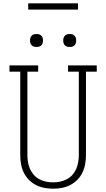

<svg xmlns="http://www.w3.org/2000/svg" viewBox="-20 -1129 640 1157"><path d="M300 8Q273 8 246.5 3Q220 -2 196 -14.5Q172 -27 153 -46.5Q134 -66 122.5 -90.5Q111 -115 106.5 -141.5Q102 -168 102 -195V-697H37V-735H210V-697H145V-195Q145 -174 148.5 -152.5Q152 -131 160.5 -111.5Q169 -92 183.5 -75.5Q198 -59 217 -49Q236 -39 257.5 -34.5Q279 -30 300 -30Q321 -30 342.5 -34.5Q364 -39 383 -49Q402 -59 416.5 -75.5Q431 -92 439.5 -111.5Q448 -131 451.5 -152.5Q455 -174 455 -195V-697H390V-735H563V-697H498V-195Q498 -168 493.5 -141.5Q489 -115 477.5 -90.5Q466 -66 447 -46.5Q428 -27 404 -14.5Q380 -2 353.5 3Q327 8 300 8ZM400 -846Q392 -846 384.5 -848Q377 -850 371 -856Q365 -862 363 -869.5Q361 -877 361 -885Q361 -893 363 -900.5Q365 -908 371 -914Q377 -920 384.5 -922Q392 -924 400 -924Q408 -924 415.5 -922Q423 -920 429 -914Q435 -908 437 -900.5Q439 -893 439 -885Q439 -877 437 -869.5Q435 -862 429 -856Q423 -850 415.5 -848Q408 -846 400 -846ZM200 -846Q192 -846 184.5 -848Q177 -850 171 -856Q165 -862 163 -869.5Q161 -877 161 -885Q161 -893 163 -900.5Q165 -908 171 -914Q177 -920 184.5 -922Q192 -924 200 -924Q208 -924 215.5 -922Q223 -920 229 -914Q235 -908 237 -900.5Q239 -893 239 -885Q239 -877 237 -869.5Q235 -862 229 -856Q223 -850 215.5 -848Q208 -846 200 -846ZM450 -1071H150V-1109H450Z"/></svg>

Font: Iosevka Curly Slab XLtEx
Style: Regular
Weight: 200
Width: 7
Monospace: yes
Designer: Belleve Invis
Foundry: Belleve Invis
Version: Version 11.1.0; ttfautohint (v1.8.3)